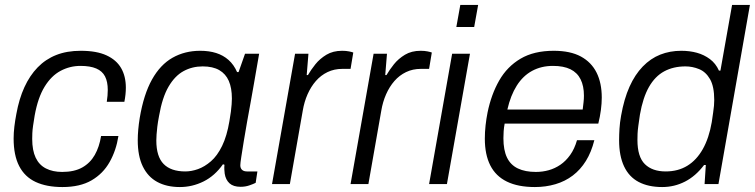

<svg xmlns="http://www.w3.org/2000/svg" viewBox="-20 -743 3047 775"><path d="M232 12Q168 12 124 -8.5Q80 -29 57.5 -72.5Q35 -116 35 -184Q35 -207 38 -232Q41 -257 46 -283Q57 -344 78.5 -391Q100 -438 132 -471Q164 -504 207 -521Q250 -538 306 -538Q370 -538 410 -519.5Q450 -501 469 -468Q488 -435 488 -389Q488 -376 486.5 -361.5Q485 -347 482 -332H411Q413 -345 414 -357Q415 -369 415 -380Q415 -413 404 -434.5Q393 -456 368.5 -466.5Q344 -477 305 -477Q262 -477 224.5 -457Q187 -437 160 -393Q133 -349 120 -277Q116 -253 113.5 -235.5Q111 -218 110.5 -205.5Q110 -193 110 -182Q110 -136 124 -106.5Q138 -77 165.5 -63Q193 -49 231 -49Q280 -49 312 -67Q344 -85 362.5 -117.5Q381 -150 388 -194H458Q449 -136 422.5 -89Q396 -42 349.5 -15Q303 12 232 12Z M706 12Q653 12 615 -8.5Q577 -29 556.5 -71Q536 -113 536 -177Q536 -197 538 -219.5Q540 -242 544 -267Q560 -362 593.5 -422Q627 -482 676.5 -510Q726 -538 788 -538Q824 -538 852.5 -529Q881 -520 902.5 -501Q924 -482 937 -452H943L969 -526H1026L1005 -405Q1000 -375 992.5 -334.5Q985 -294 977.5 -252Q970 -210 964 -173Q958 -136 954 -110Q950 -84 950 -76Q950 -64 957 -57.5Q964 -51 977 -51H1019L1012 -5Q1002 0 986 5.5Q970 11 951 11Q922 11 906.5 -3Q891 -17 887 -42Q886 -50 885.5 -59Q885 -68 886 -78L880 -80Q847 -33 801.5 -10.5Q756 12 706 12ZM728 -51Q753 -51 779.5 -60.5Q806 -70 831.5 -92Q857 -114 876.5 -154Q896 -194 906 -254Q910 -276 912 -292.5Q914 -309 915 -322Q916 -335 916 -345Q916 -388 903.5 -416.5Q891 -445 865 -460Q839 -475 798 -475Q756 -475 721 -456Q686 -437 660.5 -393.5Q635 -350 622 -275Q617 -249 615 -231.5Q613 -214 612 -200.5Q611 -187 611 -176Q611 -111 640.5 -81Q670 -51 728 -51Z M1078 0 1171 -526H1225L1218 -440H1223Q1235 -461 1253 -483.5Q1271 -506 1297.5 -522Q1324 -538 1361 -538Q1377 -538 1389 -535.5Q1401 -533 1406 -531L1395 -465H1362Q1329 -465 1302 -452Q1275 -439 1255 -416Q1235 -393 1221.5 -362.5Q1208 -332 1202 -296L1150 0Z M1395 0 1488 -526H1542L1535 -440H1540Q1552 -461 1570 -483.5Q1588 -506 1614.5 -522Q1641 -538 1678 -538Q1694 -538 1706 -535.5Q1718 -533 1723 -531L1712 -465H1679Q1646 -465 1619 -452Q1592 -439 1572 -416Q1552 -393 1538.5 -362.5Q1525 -332 1519 -296L1467 0Z M1822 -634 1838 -723H1910L1894 -634ZM1712 0 1805 -526H1877L1784 0Z M2139 12Q2071 12 2026 -10Q1981 -32 1959 -75.5Q1937 -119 1937 -183Q1937 -210 1940 -237Q1943 -264 1948 -289Q1963 -362 1995 -418Q2027 -474 2081 -506Q2135 -538 2215 -538Q2282 -538 2324.5 -515Q2367 -492 2388 -450Q2409 -408 2409 -349Q2409 -326 2405.5 -299Q2402 -272 2395 -244H2017Q2014 -228 2013 -213.5Q2012 -199 2012 -185Q2012 -137 2026.5 -107Q2041 -77 2070.5 -63Q2100 -49 2143 -49Q2170 -49 2195 -56Q2220 -63 2242 -78Q2264 -93 2281.5 -117.5Q2299 -142 2309 -177H2379Q2367 -129 2345 -93.5Q2323 -58 2292 -34.5Q2261 -11 2222 0.5Q2183 12 2139 12ZM2028 -301H2332Q2334 -317 2335.5 -330.5Q2337 -344 2337 -357Q2337 -396 2323.5 -423Q2310 -450 2282.5 -463.5Q2255 -477 2212 -477Q2165 -477 2128 -457Q2091 -437 2066 -397.5Q2041 -358 2028 -301Z M2653 12Q2597 12 2558 -8.5Q2519 -29 2499 -71.5Q2479 -114 2479 -177Q2479 -199 2480.5 -223.5Q2482 -248 2487 -276Q2499 -344 2521 -393Q2543 -442 2574.5 -474.5Q2606 -507 2645 -522.5Q2684 -538 2730 -538Q2764 -538 2793 -530Q2822 -522 2845.5 -504.5Q2869 -487 2882 -458H2888L2935 -723H3007L2880 0H2824L2829 -77H2822Q2788 -32 2745 -10Q2702 12 2653 12ZM2667 -51Q2717 -51 2754.5 -74Q2792 -97 2817 -141.5Q2842 -186 2853 -250Q2856 -272 2858.5 -288Q2861 -304 2862 -316.5Q2863 -329 2863 -339Q2863 -394 2846 -423.5Q2829 -453 2802 -464Q2775 -475 2747 -475Q2698 -475 2661 -455Q2624 -435 2599.5 -392Q2575 -349 2563 -280Q2559 -253 2556.5 -234.5Q2554 -216 2553.5 -203Q2553 -190 2553 -178Q2553 -110 2583 -80.5Q2613 -51 2667 -51Z"/></svg>

Font: Archivo SemiBold Light
Style: Italic
Weight: 300
Italic angle: -10°
Version: Version 2.001